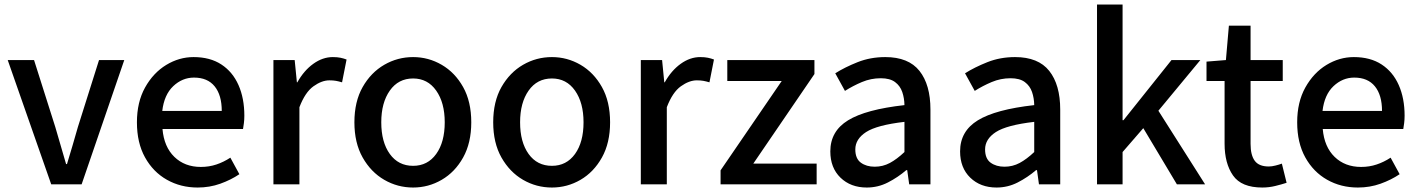

<svg xmlns="http://www.w3.org/2000/svg" viewBox="-20 -817 6288 851"><path d="M207 0 14.2 -550.8H130.9L225.1 -253.9Q236.8 -213.4 249 -171.9Q261.2 -130.4 272.9 -89.8H276.9Q289.1 -130.4 301.5 -171.9Q314 -213.4 325.2 -253.9L418.9 -550.8H530.8L341.8 0Z M856 14.2Q780.8 14.2 719.7 -20.3Q658.7 -54.7 622.8 -119.4Q586.9 -184.1 586.9 -274.9Q586.9 -364.3 623 -429.2Q659.2 -494.1 716.6 -529.1Q773.9 -564 837.9 -564Q911.1 -564 961.2 -531.2Q1011.2 -498.5 1037.1 -439.9Q1063 -381.3 1063 -304.2Q1063 -286.6 1061 -271Q1059.1 -255.4 1057.1 -245.1H700.2Q707 -166 752.9 -121.6Q798.8 -77.1 870.1 -77.1Q906.7 -77.1 939 -87.9Q971.2 -98.6 1001 -118.2L1041 -44.9Q1003.4 -19.5 956.3 -2.7Q909.2 14.2 856 14.2ZM699.2 -325.2H962.9Q962.9 -395.5 931.4 -434.3Q899.9 -473.1 839.8 -473.1Q788.1 -473.1 747.8 -435.1Q707.5 -397 699.2 -325.2Z M1191.9 0V-550.8H1286.1L1295.9 -452.1H1297.9Q1327.1 -504.4 1368.7 -534.2Q1410.2 -564 1455.1 -564Q1475.1 -564 1489.3 -561Q1503.4 -558.1 1516.1 -553.2L1496.1 -452.1Q1481 -456.5 1469 -458.7Q1457 -460.9 1439.9 -460.9Q1406.2 -460.9 1369.4 -434.6Q1332.5 -408.2 1307.1 -341.8V0Z M1811 14.2Q1742.2 14.2 1683.1 -20Q1624 -54.2 1587.4 -118.9Q1550.8 -183.6 1550.8 -274.9Q1550.8 -366.7 1587.4 -431.2Q1624 -495.6 1683.1 -529.8Q1742.2 -564 1811 -564Q1878.9 -564 1937.7 -529.8Q1996.6 -495.6 2032.7 -431.2Q2068.8 -366.7 2068.8 -274.9Q2068.8 -183.6 2032.7 -118.9Q1996.6 -54.2 1937.7 -20Q1878.9 14.2 1811 14.2ZM1811 -82Q1875.5 -82 1913.3 -134.5Q1951.2 -187 1951.2 -274.9Q1951.2 -361.8 1913.3 -415.5Q1875.5 -469.2 1811 -469.2Q1745.6 -469.2 1707.8 -415.5Q1669.9 -361.8 1669.9 -274.9Q1669.9 -187 1707.8 -134.5Q1745.6 -82 1811 -82Z M2426.3 14.2Q2357.4 14.2 2298.3 -20Q2239.3 -54.2 2202.6 -118.9Q2166 -183.6 2166 -274.9Q2166 -366.7 2202.6 -431.2Q2239.3 -495.6 2298.3 -529.8Q2357.4 -564 2426.3 -564Q2494.1 -564 2553 -529.8Q2611.8 -495.6 2647.9 -431.2Q2684.1 -366.7 2684.1 -274.9Q2684.1 -183.6 2647.9 -118.9Q2611.8 -54.2 2553 -20Q2494.1 14.2 2426.3 14.2ZM2426.3 -82Q2490.7 -82 2528.6 -134.5Q2566.4 -187 2566.4 -274.9Q2566.4 -361.8 2528.6 -415.5Q2490.7 -469.2 2426.3 -469.2Q2360.8 -469.2 2323 -415.5Q2285.2 -361.8 2285.2 -274.9Q2285.2 -187 2323 -134.5Q2360.8 -82 2426.3 -82Z M2820.3 0V-550.8H2914.6L2924.3 -452.1H2926.3Q2955.6 -504.4 2997.1 -534.2Q3038.6 -564 3083.5 -564Q3103.5 -564 3117.7 -561Q3131.8 -558.1 3144.5 -553.2L3124.5 -452.1Q3109.4 -456.5 3097.4 -458.7Q3085.4 -460.9 3068.4 -460.9Q3034.7 -460.9 2997.8 -434.6Q2960.9 -408.2 2935.5 -341.8V0Z M3173.8 0V-62L3444.8 -458H3203.6V-550.8H3589.8V-488.8L3318.8 -91.8H3599.6V0Z M3821.8 14.2Q3750.5 14.2 3705.3 -29.5Q3660.2 -73.2 3660.2 -146Q3660.2 -235.4 3738.8 -283.7Q3817.4 -332 3988.8 -351.1Q3988.3 -382.3 3979 -409.4Q3969.7 -436.5 3947 -453.4Q3924.3 -470.2 3883.8 -470.2Q3840.3 -470.2 3800.3 -453.4Q3760.3 -436.5 3725.1 -414.1L3682.1 -492.2Q3724.6 -519 3781.2 -541.5Q3837.9 -564 3903.8 -564Q4006.8 -564 4055.4 -502.7Q4104 -441.4 4104 -331.1V0H4009.8L4001 -63H3997.1Q3959.5 -30.8 3915.5 -8.3Q3871.6 14.2 3821.8 14.2ZM3856.9 -78.1Q3893.1 -78.1 3924.1 -94.7Q3955.1 -111.3 3988.8 -143.1V-276.9Q3866.7 -262.7 3818.8 -231.7Q3771 -200.7 3771 -154.8Q3771 -113.8 3795.7 -95.9Q3820.3 -78.1 3856.9 -78.1Z M4397 14.2Q4325.7 14.2 4280.5 -29.5Q4235.4 -73.2 4235.4 -146Q4235.4 -235.4 4314 -283.7Q4392.6 -332 4564 -351.1Q4563.5 -382.3 4554.2 -409.4Q4544.9 -436.5 4522.2 -453.4Q4499.5 -470.2 4459 -470.2Q4415.5 -470.2 4375.5 -453.4Q4335.4 -436.5 4300.3 -414.1L4257.3 -492.2Q4299.8 -519 4356.4 -541.5Q4413.1 -564 4479 -564Q4582 -564 4630.6 -502.7Q4679.2 -441.4 4679.2 -331.1V0H4585L4576.2 -63H4572.3Q4534.7 -30.8 4490.7 -8.3Q4446.8 14.2 4397 14.2ZM4432.1 -78.1Q4468.3 -78.1 4499.3 -94.7Q4530.3 -111.3 4564 -143.1V-276.9Q4441.9 -262.7 4394 -231.7Q4346.2 -200.7 4346.2 -154.8Q4346.2 -113.8 4370.8 -95.9Q4395.5 -78.1 4432.1 -78.1Z M4842.3 0V-796.9H4955.6V-284.2H4959.5L5172.4 -550.8H5300.3L5114.3 -326.2L5321.3 0H5196.3L5047.4 -249L4955.6 -143.1V0Z M5574.7 14.2Q5482.4 14.2 5445.1 -39.3Q5407.7 -92.8 5407.7 -180.2V-458H5327.6V-543.9L5413.6 -550.8L5426.8 -703.1H5522.9V-550.8H5665.5V-458H5522.9V-179.2Q5522.9 -129.4 5541.5 -104.2Q5560.1 -79.1 5603.5 -79.1Q5617.2 -79.1 5633.5 -83.3Q5649.9 -87.4 5661.6 -91.8L5682.6 -6.8Q5660.2 0.5 5632.3 7.3Q5604.5 14.2 5574.7 14.2Z M5998.5 14.2Q5923.3 14.2 5862.3 -20.3Q5801.3 -54.7 5765.4 -119.4Q5729.5 -184.1 5729.5 -274.9Q5729.5 -364.3 5765.6 -429.2Q5801.8 -494.1 5859.1 -529.1Q5916.5 -564 5980.5 -564Q6053.7 -564 6103.8 -531.2Q6153.8 -498.5 6179.7 -439.9Q6205.6 -381.3 6205.6 -304.2Q6205.6 -286.6 6203.6 -271Q6201.7 -255.4 6199.7 -245.1H5842.8Q5849.6 -166 5895.5 -121.6Q5941.4 -77.1 6012.7 -77.1Q6049.3 -77.1 6081.5 -87.9Q6113.8 -98.6 6143.6 -118.2L6183.6 -44.9Q6146 -19.5 6098.9 -2.7Q6051.8 14.2 5998.5 14.2ZM5841.8 -325.2H6105.5Q6105.5 -395.5 6074 -434.3Q6042.5 -473.1 5982.4 -473.1Q5930.7 -473.1 5890.4 -435.1Q5850.1 -397 5841.8 -325.2Z"/></svg>

Font: Source Han Sans CN Medium
Style: Regular
Weight: 500
Designer: Ryoko NISHIZUKA  (kana, bopomofo & ideographs); Paul D. Hunt (Latin, Greek & Cyrillic); Sandoll Communications , Soo-you
Foundry: Adobe
Version: Version 2.004;hotconv 1.0.118;makeotfexe 2.5.65603